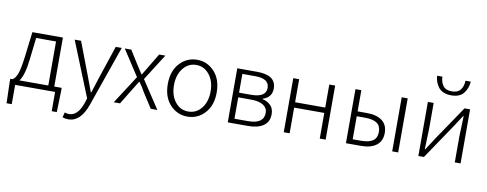

<svg xmlns="http://www.w3.org/2000/svg" viewBox="-79 -1211 4731 1864"><g transform="rotate(10 2287.0 -279.5)"><path d="M117 -50H401V-484H205L181 -277Q163 -110 117 -50ZM460 -50H533V-15L527 190H477V0H83V190H32L26 -15V-50H48Q75 -64 94 -112Q113 -160 129 -286L159 -533H460Z M648 240Q615 240 591 229L604 180Q626 188 647 188Q734 188 780 53L794 8L576 -533H639L763 -207Q810 -79 819 -57H824Q833 -84 849.5 -136Q866 -188 872 -207L981 -533H1040L832 62Q770 240 648 240Z M1055 0 1235 -279 1070 -533H1134L1216 -402Q1241 -361 1273 -314H1277Q1283 -324 1330 -402L1409 -533H1470L1305 -273L1485 0H1420L1329 -141Q1303 -189 1268 -238H1263Q1253 -222 1233 -189.5Q1213 -157 1203 -141L1117 0Z M1541 -266Q1541 -395 1611 -471Q1681 -547 1782 -547Q1883 -547 1953 -471Q2023 -395 2023 -266Q2023 -138 1953 -62.5Q1883 13 1782 13Q1681 13 1611 -62.5Q1541 -138 1541 -266ZM1782 -496Q1704 -496 1653 -431.5Q1602 -367 1602 -266Q1602 -165 1652.5 -101Q1703 -37 1782 -37Q1861 -37 1912 -101Q1963 -165 1963 -266Q1963 -367 1912 -431.5Q1861 -496 1782 -496Z M2179 0V-533H2374Q2562 -533 2562 -401Q2562 -313 2473 -285V-281Q2522 -270 2553.5 -238.5Q2585 -207 2585 -152Q2585 -76 2530.5 -38Q2476 0 2380 0ZM2237 -303H2355Q2502 -303 2502 -396Q2502 -488 2364 -488H2237ZM2237 -46H2370Q2526 -46 2526 -155Q2526 -203 2484 -230Q2442 -257 2362 -257H2237Z M2731 0V-533H2789V-306H3086V-533H3144V0H3086V-253H2789V0Z M3344 0V-533H3402V-324H3494Q3590 -324 3644 -283.5Q3698 -243 3698 -163Q3698 -83 3644 -41.5Q3590 0 3494 0ZM3402 -49H3483Q3563 -49 3601.5 -76.5Q3640 -104 3640 -163Q3640 -222 3601.5 -249Q3563 -276 3483 -276H3402ZM3800 0V-533H3859V0Z M4058 0V-533H4115V-276Q4115 -242 4108 -76H4113Q4124 -92 4151 -134Q4178 -176 4188 -192L4419 -533H4474V0H4417V-256Q4417 -291 4424 -457H4419Q4404 -433 4344 -342L4113 0ZM4268 -635Q4224 -635 4191.5 -649.5Q4159 -664 4141 -689Q4123 -714 4113.5 -741Q4104 -768 4102 -799H4154Q4156 -744 4182.5 -709Q4209 -674 4268 -674Q4327 -674 4353.5 -709Q4380 -744 4382 -799H4434Q4429 -731 4390.5 -683Q4352 -635 4268 -635Z"/></g></svg>

Font: Noto Sans Korean Light
Style: Regular
Weight: 300
Designer: Ryoko NISHIZUKA  (kana & ideographs); Paul D. Hunt (Latin, Greek & Cyrillic); Wenlong ZHANG  (bopomofo); Sandoll Communi
Foundry: Adobe Systems Incorporated
Version: Version 1.000;PS 1;hotconv 1.0.78;makeotf.lib2.5.61930